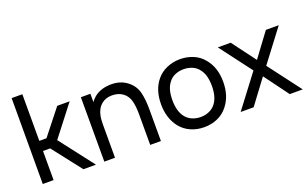

<svg xmlns="http://www.w3.org/2000/svg" viewBox="-86 -1155 2525 1576"><g transform="rotate(-20 1177.0 -367.0)"><path d="M167.5 0H73L74 -750H167.5V-342.5H230L404 -562.5H512.5L307.5 -298L537.5 0H428L230 -254H167.5Z M1105 -273V0H1011.5V-270Q1011.5 -338.5 999 -385Q986.5 -431.5 952 -458.5Q913.5 -489.5 854 -489.5Q797.5 -489.5 759.5 -456.5Q722 -424 710.5 -365.5Q704 -340 704 -288.5V0H610.5V-562.5H693.5V-489.5Q697.5 -496 703 -502.2Q708.5 -508.5 715.5 -515.5Q742.5 -544 779.8 -559Q817 -574 857.5 -576Q861 -576.5 866.5 -576.8Q872 -577 880 -577Q966 -577 1024 -528Q1074 -487.5 1090 -424.5Q1105.5 -361.5 1105 -273Z M1274 -77Q1209 -159 1209 -282.5Q1209 -406.5 1274 -486.5Q1309.5 -530.5 1363.5 -554Q1418 -578 1480 -578Q1543 -578 1597 -554.8Q1651 -531.5 1686 -486.5Q1752 -407.5 1752 -282.5Q1752 -158.5 1686 -77Q1650 -31.5 1596.5 -8Q1543 15.5 1480 15.5Q1418.5 15.5 1364.2 -8Q1310 -31.5 1274 -77ZM1612.5 -430Q1591.5 -460 1556 -475.2Q1520.5 -490.5 1480 -490.5Q1439.5 -490.5 1404.5 -475.2Q1369.5 -460 1348.5 -430Q1308 -379 1308 -282.5Q1308 -186.5 1348.5 -133.5Q1371 -103.5 1405.8 -88.2Q1440.5 -73 1480 -73Q1520.5 -73 1555.2 -88.2Q1590 -103.5 1612.5 -133.5Q1653 -186.5 1653 -282.5Q1653 -379 1612.5 -430Z M2128.5 -284.5 2344 0H2230.5L2073.5 -212.5L1915 0H1801.5L2017 -284.5L1806.5 -562.5H1919L2073.5 -356L2226.5 -562.5H2339Z"/></g></svg>

Font: Russisch Sans Medium
Style: Regular
Weight: 500
Width: 4
Designer: Michael Sharanda (font) & Cristiano Sobral (main changes)
Foundry: Michael Sharanda
Version: Version 2.00;September 8, 2020;FontCreator 13.0.0.2681 64-bi